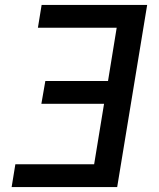

<svg xmlns="http://www.w3.org/2000/svg" viewBox="-20 -755 640 775"><path d="M27 0 42 -92H360L400 -336H147L163 -428H416L451 -643H133L148 -735H574L453 0Z"/></svg>

Font: Iosevka SmBd Ex Obl
Style: Regular
Weight: 600
Width: 7
Italic angle: -9°
Monospace: yes
Designer: Belleve Invis
Foundry: Belleve Invis
Version: Version 32.5.0; ttfautohint (v1.8.4)